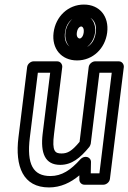

<svg xmlns="http://www.w3.org/2000/svg" viewBox="-20 -785 563 842"><path d="M111 -183 146 -466H200L167 -198C157 -114 177 -62 244 -62C294 -62 331 -91 372 -141C375 -145 377 -151 378 -155L416 -466H470L416 -25H378L379 -75C379 -88 368 -97 357 -97H354C346 -97 338 -92 333 -87C290 -39 251 -13 201 -13C126 -13 96 -63 111 -183ZM61 -183C45 -55 81 37 195 37C246 37 290 16 328 -16V3C328 14 337 25 350 25H434C445 25 460 15 462 0L523 -491C524 -502 516 -516 501 -516H397C386 -516 371 -506 369 -491L329 -163C295 -122 276 -112 250 -112C222 -112 207 -120 217 -198L253 -491C254 -502 246 -516 231 -516H127C116 -516 101 -506 99 -491ZM324 -570C283 -570 259 -596 265 -642C271 -689 301 -715 342 -715C383 -715 406 -689 400 -642C394 -596 365 -570 324 -570ZM318 -520C387 -520 441 -572 450 -642C459 -713 417 -765 348 -765C279 -765 224 -713 215 -642C206 -572 249 -520 318 -520ZM323 -566C363 -566 392 -603 397 -642C402 -681 382 -719 342 -719C301 -719 272 -682 267 -642C262 -603 283 -566 323 -566ZM330 -616C325 -616 314 -621 317 -642C320 -664 332 -669 336 -669C339 -669 350 -665 347 -642C344 -621 333 -616 330 -616Z"/></svg>

Font: Falling Sky
Style: CondOuObl
Weight: 400
Designer: Paul D. Hunt
Foundry: Adobe Systems Incorporated
Version: Version 1.02